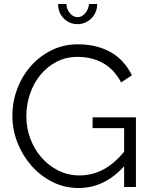

<svg xmlns="http://www.w3.org/2000/svg" viewBox="-20 -937 756 962"><path d="M602 -104Q503 5 374 5Q302 5 241.5 -26Q181 -57 136.5 -108Q92 -159 67 -223.5Q42 -288 42 -356Q42 -427 66.5 -492Q91 -557 135 -606.5Q179 -656 239 -685.5Q299 -715 370 -715Q422 -715 465 -703.5Q508 -692 541.5 -671.5Q575 -651 599.5 -622.5Q624 -594 641 -560L587 -524Q552 -590 496 -621Q440 -652 369 -652Q310 -652 262.5 -627Q215 -602 181.5 -560.5Q148 -519 130 -465.5Q112 -412 112 -355Q112 -295 132.5 -241Q153 -187 189 -146.5Q225 -106 273.5 -82Q322 -58 379 -58Q440 -58 495.5 -86.5Q551 -115 602 -177V-295H444V-349H661V0H602ZM369 -851Q390 -851 406.5 -870Q423 -889 426 -917H467Q467 -896 459.5 -877.5Q452 -859 438.5 -845.5Q425 -832 407 -824Q389 -816 369 -816Q327 -816 299 -845Q271 -874 271 -917H313Q313 -891 330 -871Q347 -851 369 -851Z"/></svg>

Font: IngvarSans
Style: Regular
Weight: 400
Version: Version 1.000